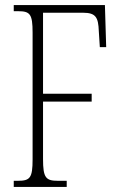

<svg xmlns="http://www.w3.org/2000/svg" viewBox="-20 -734 475 754"><path d="M34 0H242V-24H207C160 -24 149 -36 149 -109V-335H340V-366H149V-684H306C357 -684 366 -665 368 -612L372 -549H397L392 -714H34V-690H51C98 -690 108 -679 108 -606V-108C108 -35 98 -24 50 -24H34Z"/></svg>

Font: Noto Serif Devanagari ExtraCondensed ExtraLight
Style: Regular
Weight: 200
Width: 2
Designer: Universal Thirst, Indian Type Foundry and the Monotype Design Team
Foundry: Monotype Imaging Inc.
Version: Version 2.004